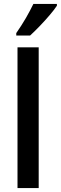

<svg xmlns="http://www.w3.org/2000/svg" viewBox="-20 -954 309 974"><path d="M68.8 0V-713.9H176.3V0ZM268.6 -934.1V-924.8Q255.4 -904.8 231.7 -877Q208 -849.1 181.4 -821.5Q154.8 -793.9 132.8 -773.9H62.5V-786.1Q90.3 -826.2 111.6 -863Q132.8 -899.9 149.4 -934.1Z"/></svg>

Font: Open Sans Condensed SemiBold
Style: Regular
Weight: 600
Width: 3
Designer: Monotype Design Team
Foundry: Monotype Imaging Inc.
Version: Version 3.000; ttfautohint (v1.8.4)